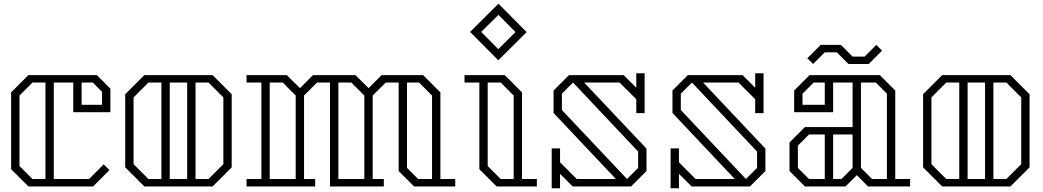

<svg xmlns="http://www.w3.org/2000/svg" viewBox="-20 -1005 5620 1035"><path d="M375 -400V-560H270V-40H460L539 -119L570 -88L482 0H133L40 -93V-507L133 -600H502L575 -527V-400ZM225 -560H155L85 -490V-110L155 -40H225ZM420 -440H530V-510L480 -560H420Z M1229 -497V-103L1126 0H758L655 -103V-497L758 -600H1126ZM780 -40H850V-560H780L700 -480V-120ZM895 -560V-40H989V-560ZM1184 -480 1104 -560H1034V-40H1104L1184 -120Z M2434 -40V0H2212L2129 -83V-560H2059L1989 -490V-40H2049V0H1759V-560H1689L1619 -490V-40H1679V0H1309V-40H1389V-560H1309V-600H1526L1597 -530L1667 -600H1896L1967 -530L2037 -600H2261L2354 -507V-40ZM1574 -40V-490L1504 -560H1434V-40ZM1944 -40V-490L1874 -560H1804V-40ZM2234 -40H2309V-490L2239 -560H2174V-100Z M2666 -680 2514 -833 2667 -985 2819 -832ZM2574 -833 2666 -740 2759 -832 2667 -925ZM2874 -40V0H2657L2564 -93V-560H2484V-600H2701L2794 -507V-40ZM2679 -40H2749V-490L2679 -560H2609V-110Z M3465 -204V-83L3382 0H3067L2999 -68V10H2954V-205H2999V-130L3089 -40H3300L2964 -396V-517L3047 -600H3342L3410 -532V-610H3455V-395H3410V-470L3320 -560H3129ZM3420 -188 3069 -560 3009 -500V-412L3360 -40L3420 -100Z M4106 -204V-83L4023 0H3708L3640 -68V10H3595V-205H3640V-130L3730 -40H3941L3605 -396V-517L3688 -600H3983L4051 -532V-610H4096V-395H4051V-470L3961 -560H3770ZM4061 -188 3710 -560 3650 -500V-412L4001 -40L4061 -100Z M4886 -40V0H4659L4599 -61L4538 0H4319L4236 -83V-237L4319 -320H4576V-560H4471V-400H4261V-517L4344 -600H4723L4806 -517V-40ZM4426 -560H4366L4306 -500V-440H4426ZM4681 -40H4761V-500L4701 -560H4621V-100ZM4341 -40H4426V-280H4341L4281 -220V-100ZM4576 -100V-280H4471V-40H4516ZM4404 -763 4332 -691 4363 -660 4426 -723H4491L4554 -660H4663L4735 -732L4704 -763L4641 -700H4576L4513 -763Z M5530 -497V-103L5427 0H5059L4956 -103V-497L5059 -600H5427ZM5081 -40H5151V-560H5081L5001 -480V-120ZM5196 -560V-40H5290V-560ZM5485 -480 5405 -560H5335V-40H5405L5485 -120Z"/></svg>

Font: Kumar One Outline
Style: Regular
Weight: 400
Designer: Parimal Parmar
Foundry: Indian Type Foundry
Version: Version 1.000;PS 1.000;hotconv 1.0.88;makeotf.lib2.5.647800